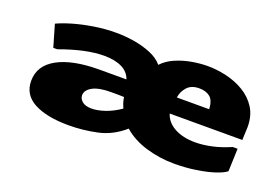

<svg xmlns="http://www.w3.org/2000/svg" viewBox="-78 -739 1430 984"><g transform="rotate(20 637.5 -246.5)"><path d="M346.2 18.6Q225.6 18.6 157 -18.3Q88.4 -55.2 88.4 -130.4Q88.4 -213.9 170.2 -258.8Q252 -303.7 398.9 -303.7H544.9Q532.2 -341.3 493.9 -360.1Q455.6 -378.9 397 -378.9Q298.8 -378.9 158.7 -327.6H137.2L102.5 -446.8Q133.8 -461.9 183.6 -476.6Q233.4 -491.2 293.9 -501Q354.5 -510.7 417 -510.7Q461.9 -510.7 512 -502.7Q562 -494.6 605.2 -476.8Q648.4 -459 672.4 -429.7Q699.7 -459 740.7 -476.8Q781.7 -494.6 827.4 -502.7Q873 -510.7 913.6 -510.7Q963.4 -510.7 1015.6 -498.8Q1067.9 -486.8 1112.5 -460.2Q1157.2 -433.6 1184.6 -390.9Q1211.9 -348.1 1211.9 -286.6Q1211.9 -280.8 1211.4 -275.4L1209 -215.3H813Q826.7 -170.9 872.6 -146Q918.5 -121.1 985.8 -121.1Q1027.3 -121.1 1075.4 -131.6Q1123.5 -142.1 1175.3 -164.6H1201.7L1197.3 -40.5Q1178.7 -25.4 1137.5 -12Q1096.2 1.5 1040.3 10Q984.4 18.6 921.9 18.6Q841.8 18.6 767.6 -3.7Q693.4 -25.9 642.1 -70.8Q578.1 -14.6 501 2Q423.8 18.6 346.2 18.6ZM819.3 -305.2H995.6Q993.2 -353 970.9 -370.8Q948.7 -388.7 912.6 -388.7Q869.1 -388.7 846.4 -363.5Q823.7 -338.4 819.3 -305.2ZM427.2 -102.1Q459 -102.1 499.5 -115.7Q540 -129.4 581.1 -157.7Q577.1 -166.5 572 -180.9Q566.9 -195.3 564 -214.8Q545.4 -215.3 533.9 -215.6Q522.5 -215.8 493.2 -215.8Q426.8 -215.8 392.8 -197Q358.9 -178.2 358.9 -150.4Q358.9 -130.9 376.2 -116.5Q393.6 -102.1 427.2 -102.1Z"/></g></svg>

Font: Seymour One
Style: Regular
Weight: 400
Designer: Vernon Adams
Foundry: Vernon Adams
Version: Version 1.100; ttfautohint (v1.8.4.7-5d5b);gftools[0.9.33]